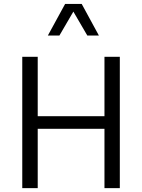

<svg xmlns="http://www.w3.org/2000/svg" viewBox="-20 -969 731 989"><path d="M400.9 -948.7H315.4L226.6 -786.1H286.1L357.9 -909.2L429.7 -786.1H489.3ZM518.1 -370.6H174.3V-676.3H94.7V0H174.3V-305.7H518.1V0H597.2V-676.3H518.1Z"/></svg>

Font: Estedad Regular
Style: Regular
Weight: 400
Designer: Amin Abedi
Version: Version 7.3